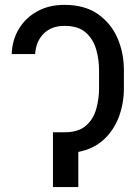

<svg xmlns="http://www.w3.org/2000/svg" viewBox="-20 -757 549 777"><path d="M219.7 -221.7H241.2Q296.9 -221.7 327.1 -247.8Q357.4 -273.9 369.1 -314.9Q380.9 -356 380.9 -400.4V-472.7Q380.9 -517.1 368.9 -558.1Q356.9 -599.1 326.7 -625.7Q296.4 -652.3 241.2 -652.3Q188 -652.3 156.7 -620.8Q125.5 -589.4 122.1 -538.1H27.3Q29.3 -595.2 56.4 -640.1Q83.5 -685.1 130.9 -711.2Q178.2 -737.3 241.2 -737.3Q322.3 -737.3 375.5 -700.4Q428.7 -663.6 455.1 -603.5Q481.4 -543.5 481.4 -472.7V-400.4Q481.4 -338.9 461.2 -284.4Q440.9 -230 399.9 -192.1Q358.9 -154.3 296.9 -142.1V0H194.3V-221.7Z"/></svg>

Font: Inter Display
Style: Regular
Weight: 400
Designer: Rasmus Andersson
Foundry: rsms
Version: Version 4.001;git-9221beed3